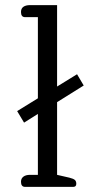

<svg xmlns="http://www.w3.org/2000/svg" viewBox="-20 -730 361 750"><path d="M62 -20Q62 -33 71.5 -40Q81 -47 97 -47H128V-285L74 -251L47 -296L128 -346V-663H78Q62 -663 62 -683Q62 -697 71.5 -703.5Q81 -710 97 -710H203V-392L281 -440L307 -396L203 -331V-47L251 -36Q267 -32 272.5 -27Q278 -22 278 -12Q278 0 266 0H78Q62 0 62 -20Z"/></svg>

Font: Maitree
Style: Regular
Weight: 400
Designer: CadsonDemak Team
Foundry: CadsonDemak
Version: Version 1.001